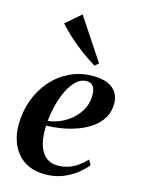

<svg xmlns="http://www.w3.org/2000/svg" viewBox="-123 -882 704 962"><g transform="rotate(15 229.0 -400.5)"><path d="M417 -93Q402 -72 372.2 -47.8Q342.5 -23.5 300.8 -6.2Q259 11 207 11Q158 11 122 -5.5Q86 -22 62.5 -50.8Q39 -79.5 27.5 -116.5Q16 -153.5 16 -194Q16 -263 38.2 -323.5Q60.5 -384 100.5 -429.8Q140.5 -475.5 194.8 -501.5Q249 -527.5 313.5 -527.5Q361 -527.5 391.5 -514Q422 -500.5 436.8 -476.5Q451.5 -452.5 451.5 -421.5Q451.5 -379 432.8 -347Q414 -315 382.5 -292.5Q351 -270 311.8 -255.5Q272.5 -241 230.8 -234Q189 -227 150.5 -226Q148.5 -191 153 -159Q157.5 -127 169.8 -102Q182 -77 203.8 -62.5Q225.5 -48 257.5 -48Q288 -48 314.2 -57.2Q340.5 -66.5 362.5 -82.5Q384.5 -98.5 402.5 -118ZM289.5 -494.5Q261 -494.5 237.5 -473Q214 -451.5 196.2 -416Q178.5 -380.5 167.2 -337.2Q156 -294 152 -251Q180.5 -254.5 207.5 -265Q234.5 -275.5 257.8 -292.2Q281 -309 298.5 -330.8Q316 -352.5 325.8 -378.5Q335.5 -404.5 335 -433.5Q335 -465.5 323.2 -480Q311.5 -494.5 289.5 -494.5ZM307 -579.5Q283 -593.5 255.5 -612.8Q228 -632 200.2 -654.5Q172.5 -677 148 -700.2Q123.5 -723.5 105 -744.5L183 -812L326 -596Z"/></g></svg>

Font: Merriweather 120pt SemiBold
Style: Italic
Weight: 600
Italic angle: -7.8°
Version: Version 2.101